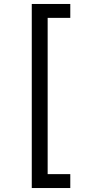

<svg xmlns="http://www.w3.org/2000/svg" viewBox="-20 -812 455 967"><path d="M140 -792H334V-722H220V65H334V135H140Z"/></svg>

Font: korean25
Style: Book
Weight: 400
Designer: Jelle Bosma - Monotype Design Team
Foundry: Monotype Imaging Inc.
Version: Version 2.003